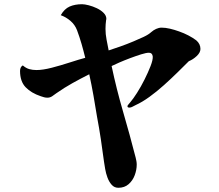

<svg xmlns="http://www.w3.org/2000/svg" viewBox="-20 -800 1040 910"><path d="M930 -568Q930 -551 912.5 -534.5Q895 -518 875 -510Q852 -487 821.5 -457Q791 -427 757 -396.5Q723 -366 688.5 -341Q654 -316 623 -302Q616 -299 608.5 -294.5Q601 -290 593 -290Q584 -290 584 -297Q584 -300 590 -306.5Q596 -313 598 -316Q611 -331 629.5 -360Q648 -389 665 -423Q682 -457 693.5 -486.5Q705 -516 704 -532Q702 -550 686 -550Q673 -550 649 -542.5Q625 -535 597 -524.5Q569 -514 545 -503.5Q521 -493 509 -487Q532 -378 563.5 -270Q595 -162 623 -53Q625 -45 626.5 -36.5Q628 -28 628 -20Q628 5 618.5 30.5Q609 56 589.5 73Q570 90 541 90Q522 90 509.5 76Q497 62 489.5 42Q482 22 478.5 1Q475 -20 473 -33Q466 -87 458 -140Q450 -193 440 -246Q432 -296 423 -347Q414 -398 403 -448Q363 -428 323.5 -406Q284 -384 247 -358Q238 -351 227.5 -344Q217 -337 205 -337Q197 -337 189 -339Q181 -341 173 -344Q128 -359 101.5 -386.5Q75 -414 75 -464Q75 -472 78 -479Q81 -486 88 -490Q103 -477 118.5 -472.5Q134 -468 153 -468Q183 -468 225.5 -479Q268 -490 311 -504Q354 -518 384 -526Q376 -559 366.5 -592Q357 -625 345 -657Q335 -683 314 -701Q293 -719 268 -728Q285 -758 310 -769Q335 -780 369 -780Q381 -780 400.5 -775Q420 -770 439 -761Q458 -752 471 -739Q484 -726 484 -711Q484 -707 483 -706Q480 -684 480 -663Q480 -638 485 -612.5Q490 -587 495 -561Q520 -569 551 -580Q582 -591 613 -604Q637 -614 660.5 -625Q684 -636 697 -648Q707 -657 720 -663Q733 -669 746 -669Q764 -669 785.5 -664Q807 -659 829 -651Q852 -643 873 -632Q894 -621 910 -609Q930 -592 930 -568Z"/></svg>

Font: Kaisei Tokumin ExtraBold
Style: Regular
Weight: 800
Designer: Font-Kai, 金井和夫
Foundry: KAZUO KANAI
Version: Version 5.003